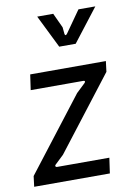

<svg xmlns="http://www.w3.org/2000/svg" viewBox="-89 -806 611 862"><g transform="rotate(-10 216.5 -375.0)"><path d="M-4 0 2 -48 259 -381 299 -419Q304 -424 302.5 -427Q301 -430 296 -430H56L66 -500H411L405 -452L148 -119L108 -81Q104 -77 106 -73.5Q108 -70 112 -70H351L341 0ZM216 -600 142 -750H215L246 -683L249 -652Q250 -646 253.5 -646Q257 -646 261 -652L330 -750H407L291 -600Z"/></g></svg>

Font: Finlandica
Style: Italic
Weight: 400
Italic angle: -8°
Designer: Niklas Ekholm, Juho Hiilivirta, Jaakko Suomalainen
Foundry: Helsinki Type Studio
Version: Version 1.064